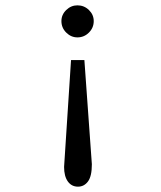

<svg xmlns="http://www.w3.org/2000/svg" viewBox="-20 -618 603 719"><path d="M270 -598Q295 -598 313 -580.5Q331 -563 331 -539Q331 -514 313 -496Q295 -478 270 -478Q246 -478 228 -496Q210 -514 210 -539Q210 -563 228 -580.5Q246 -598 270 -598ZM246 -393H296L324 -3Q324 42 309.5 61.5Q295 81 272 81Q248 81 234 61.5Q220 42 220 7Z"/></svg>

Font: Inconsolata SemiExpanded Thin
Style: Regular
Weight: 100
Width: 6
Monospace: yes
Designer: Raph Levien, Cyreal, Brenton Simpson
Foundry: Raph Levien, Cyreal, Google
Version: Version 3.100; ttfautohint (v1.8.4.7-5d5b)